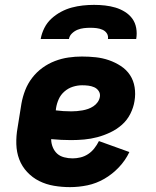

<svg xmlns="http://www.w3.org/2000/svg" viewBox="-20 -760 640 788"><path d="M267 8Q234 8 201.5 2.5Q169 -3 141 -17Q113 -31 91.5 -54Q70 -77 59 -106Q48 -135 47 -168.5Q46 -202 52 -235L68 -335Q73 -363 83.5 -390Q94 -417 112 -440.5Q130 -464 154 -481.5Q178 -499 205.5 -509.5Q233 -520 261 -524Q289 -528 316 -528Q345 -528 373 -525Q401 -522 427 -513Q453 -504 476 -489Q499 -474 513.5 -452Q528 -430 532.5 -402Q537 -374 532 -345Q528 -319 515 -293Q502 -267 480.5 -248Q459 -229 432.5 -216.5Q406 -204 379.5 -197Q353 -190 326 -187.5Q299 -185 272 -185Q252 -185 231.5 -186Q211 -187 190 -189Q190 -172 196.5 -156Q203 -140 214.5 -129.5Q226 -119 243 -114.5Q260 -110 278 -110Q294 -110 310.5 -114Q327 -118 341.5 -127.5Q356 -137 367 -151Q378 -165 386 -181L511 -136Q495 -102 468 -73.5Q441 -45 408 -26Q375 -7 339 0.5Q303 8 267 8ZM273 -303Q284 -303 295.5 -304Q307 -305 318.5 -307Q330 -309 341.5 -313Q353 -317 363.5 -324Q374 -331 381 -341Q388 -351 390 -363Q392 -376 385 -386.5Q378 -397 366.5 -402Q355 -407 342.5 -408.5Q330 -410 317 -410Q298 -410 279 -404Q260 -398 244.5 -384.5Q229 -371 221 -353Q213 -335 210 -316L209 -307Q224 -305 240.5 -304Q257 -303 273 -303ZM147 -600Q151 -623 162 -645Q173 -667 191 -683.5Q209 -700 230.5 -711.5Q252 -723 274.5 -729Q297 -735 320 -737.5Q343 -740 366 -740Q389 -740 411 -737.5Q433 -735 453.5 -729Q474 -723 492.5 -711.5Q511 -700 523 -683.5Q535 -667 539 -645Q543 -623 539 -600H423Q425 -613 418.5 -623Q412 -633 400.5 -638Q389 -643 376.5 -644.5Q364 -646 351 -646Q338 -646 324.5 -644.5Q311 -643 298.5 -638Q286 -633 275.5 -623Q265 -613 263 -600Z"/></svg>

Font: Iosevka Heavy Extended
Style: Italic
Weight: 900
Width: 7
Italic angle: -9°
Monospace: yes
Designer: Belleve Invis
Foundry: Belleve Invis
Version: Version 32.5.0; ttfautohint (v1.8.4)